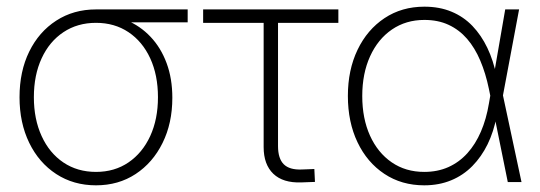

<svg xmlns="http://www.w3.org/2000/svg" viewBox="-20 -551 1633 581"><path d="M270.5 9.8Q202.6 9.8 150.1 -24.4Q97.7 -58.6 68.4 -118.9Q39.1 -179.2 39.1 -256.8Q39.1 -335 68.4 -394.8Q97.7 -454.6 150.1 -488.5Q202.6 -522.5 270.5 -522.5H547.9V-483.4H341.3L270.5 -481.9Q214.4 -481.9 171.9 -453.6Q129.4 -425.3 106 -374.5Q82.5 -323.7 82.5 -256.8Q82.5 -190.4 106 -139.2Q129.4 -87.9 171.9 -59.3Q214.4 -30.8 270.5 -30.8Q326.7 -30.8 368.9 -59.6Q411.1 -88.4 434.6 -139.4Q458 -190.4 458 -256.8Q458 -323.7 434.6 -374.5Q411.1 -425.3 368.9 -453.6Q326.7 -481.9 270.5 -481.9V-507.3Q320.3 -507.3 362.3 -490Q404.3 -472.7 435.5 -439.7Q466.8 -406.7 484.1 -360.1Q501.5 -313.5 501.5 -254.9Q501.5 -178.2 471.9 -118.4Q442.4 -58.6 390.4 -24.4Q338.4 9.8 270.5 9.8Z M891.6 1Q836.4 2.9 807.1 -25.1Q777.8 -53.2 777.8 -106V-481.9H594.7V-522.5H1003.9V-481.9H821.3V-108.9Q821.3 -71.3 838.6 -54Q856 -36.6 893.1 -38.1Q902.3 -38.6 911.9 -38.8Q921.4 -39.1 931.2 -39.6L933.1 -0.5Q923.3 0 912.8 0.2Q902.3 0.5 891.6 1Z M1263.7 9.8Q1195.3 9.8 1143.1 -24.9Q1090.8 -59.6 1061.8 -120.6Q1032.7 -181.6 1032.7 -260.7Q1032.7 -339.4 1062 -400.4Q1091.3 -461.4 1143.6 -496.1Q1195.8 -530.8 1264.2 -530.8Q1310.1 -530.8 1346.4 -515.6Q1382.8 -500.5 1409.7 -472.4Q1436.5 -444.3 1454.8 -406Q1473.1 -367.7 1482.4 -320.8H1496.6L1501.5 -264.6L1558.1 0H1516.6L1459.5 -281.7Q1449.7 -329.1 1433.3 -367.7Q1417 -406.2 1393.3 -433.6Q1369.6 -460.9 1337.6 -475.8Q1305.7 -490.7 1264.2 -490.7Q1208.5 -490.7 1166 -461.7Q1123.5 -432.6 1099.9 -380.6Q1076.2 -328.6 1076.2 -260.3Q1076.2 -192.4 1099.6 -140.6Q1123 -88.9 1165.3 -59.8Q1207.5 -30.8 1263.7 -30.8Q1304.2 -30.8 1336.9 -45.4Q1369.6 -60.1 1394.3 -87.4Q1418.9 -114.7 1435.3 -152.8Q1451.7 -190.9 1459.5 -237.8L1508.8 -522.5H1550.8L1501.5 -259.8L1496.6 -199.2H1482.9Q1474.1 -152.8 1455.6 -114.7Q1437 -76.7 1409.4 -48.6Q1381.8 -20.5 1345.2 -5.4Q1308.6 9.8 1263.7 9.8Z"/></svg>

Font: Inter 28pt ExtraLight
Style: Regular
Weight: 250
Designer: Rasmus Andersson
Foundry: rsms
Version: Version 4.001;git-66647c0bb